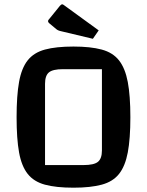

<svg xmlns="http://www.w3.org/2000/svg" viewBox="-20 -856 682 891"><path d="M57 -312Q57 -412 68.5 -476Q80 -540 108.5 -576Q137 -612 188.5 -626Q240 -640 321 -640Q400 -640 452 -626Q504 -612 532.5 -575.5Q561 -539 573 -475.5Q585 -412 585 -312Q585 -212 573 -148.5Q561 -85 532.5 -49Q504 -13 452 1Q400 15 321 15Q240 15 188.5 1Q137 -13 108.5 -49Q80 -85 68.5 -148.5Q57 -212 57 -312ZM189 -90H368Q416 -90 434.5 -105Q453 -120 453 -158V-535H272Q225 -535 207 -520Q189 -505 189 -467ZM411 -676 264 -711Q249 -714 241 -721L211 -746Q203 -752 203 -758Q203 -763 211 -771L258 -829Q264 -836 269 -836Q272 -836 277 -832L438 -715Z"/></svg>

Font: Changa Medium
Style: Regular
Weight: 500
Designer: Eduardo Rodriguez Tunni
Foundry: Eduardo Rodriguez Tunni
Version: Version 3.003